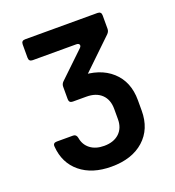

<svg xmlns="http://www.w3.org/2000/svg" viewBox="-134 -836 868 952"><g transform="rotate(-20 300.0 -360.0)"><path d="M293.1 10Q191.2 10 129.1 -41Q67.1 -92 60.5 -180Q58.5 -200 79.5 -200H165.6Q182.4 -200 186.2 -180.6Q192.2 -143 220.6 -121.1Q249 -99.3 293.5 -99.3Q344.1 -99.3 373.3 -126.4Q402.4 -153.5 402.4 -200V-254.7Q402.4 -303.6 373.6 -331.3Q344.7 -358.9 293.5 -358.9H222.2Q202.2 -358.9 202.2 -378.9V-444.6Q202.2 -458.8 212.8 -469.2L344.2 -594.9Q354.4 -604.3 351.1 -612.1Q347.9 -619.9 334.4 -619.9H105.3Q85.3 -619.9 85.3 -639.9V-710Q85.3 -730 105.3 -730H487.2Q507.2 -730 507.2 -710V-638.9Q507.2 -625.4 496.6 -614.4L288.5 -414.3L294.3 -465.9Q402.4 -465.9 465 -409.4Q527.6 -352.9 527.6 -255.3V-200Q527.6 -103 464.5 -46.5Q401.5 10 293.1 10Z"/></g></svg>

Font: Pitagon Sans Mono
Style: Regular
Weight: 400
Monospace: yes
Designer: Travis Tran
Foundry: Pitagon
Version: Version 1.001;gftools[0.9.26]